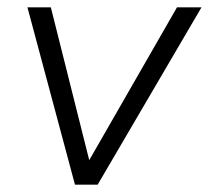

<svg xmlns="http://www.w3.org/2000/svg" viewBox="-20 -505 571 525"><path d="M185 0 55 -485H119L224 -67L464 -485H531L247 0Z"/></svg>

Font: Nunito Sans Light
Style: Italic
Weight: 300
Italic angle: -9°
Designer: Vernon Adams
Foundry: Vernon Adams
Version: Version 3.006; ttfautohint (v1.8.3)